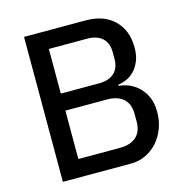

<svg xmlns="http://www.w3.org/2000/svg" viewBox="-104 -796 864 893"><g transform="rotate(-15 328.5 -349.0)"><path d="M90 -698H387Q474 -698 524 -649Q574 -600 574 -518Q574 -479 562.5 -452Q551 -425 534 -407.5Q517 -390 496 -381Q475 -372 456 -370V-364Q476 -363 500.5 -354Q525 -345 547 -325.5Q569 -306 583.5 -275.5Q598 -245 598 -201Q598 -158 584 -121.5Q570 -85 546 -58Q522 -31 489 -15.5Q456 0 417 0H90ZM187 -84H388Q438 -84 466 -109Q494 -134 494 -183V-218Q494 -267 466 -292Q438 -317 388 -317H187ZM187 -399H372Q418 -399 444 -422.5Q470 -446 470 -490V-523Q470 -567 444 -590.5Q418 -614 372 -614H187Z"/></g></svg>

Font: IBM Plex Sans Thai Looped Text
Style: Regular
Weight: 450
Designer: Mike Abbink, Paul van der Laan, Pieter van Rosmalen, Ben Mitchell, Mark Frömberg
Foundry: Bold Monday
Version: Version 1.1